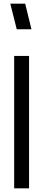

<svg xmlns="http://www.w3.org/2000/svg" viewBox="-20 -1024 260 1044"><path d="M57 0V-720H138V0ZM117 -1004 151 -865H71L36 -1004Z"/></svg>

Font: Orbitron
Style: Regular
Weight: 400
Designer: Matt McInerney
Foundry: Matt McInerney
Version: 1.000